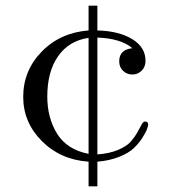

<svg xmlns="http://www.w3.org/2000/svg" viewBox="-20 -553 595 670"><path d="M61 -214.8Q61 -306.6 125.5 -372.8Q189.9 -439 289.1 -446.8V-533.2H319.8V-446.8Q395 -444.8 441.4 -416.5Q487.8 -388.2 487.8 -340.8Q487.8 -319.8 474.4 -306.4Q460.9 -293 441.9 -293Q422.9 -293 409.4 -305.9Q396 -318.8 396 -338.9Q396 -379.9 441.9 -384.8Q401.9 -418.9 319.8 -421.9V-14.2Q361.8 -17.1 392.3 -30Q422.9 -43 437 -59.6Q451.2 -76.2 459.5 -91.6Q467.8 -106.9 473.9 -117.9Q480 -128.9 485.8 -128.9Q497.1 -128.9 497.1 -118.2Q497.1 -114.3 492.9 -102.5Q488.8 -90.8 476.8 -72Q464.8 -53.2 447 -36.1Q429.2 -19 395.5 -5.6Q361.8 7.8 319.8 11.2V97.2H289.1V11.2Q190.9 4.4 126 -60.8Q61 -126 61 -214.8ZM145 -215.8Q145 -141.6 179.4 -86.2Q213.9 -30.8 289.1 -16.1V-420.9Q221.2 -411.1 183.1 -357.4Q145 -303.7 145 -215.8Z"/></svg>

Font: CMU Serif Upright Italic
Style: UprightItalic
Weight: 500
Version: Version 0.7.0